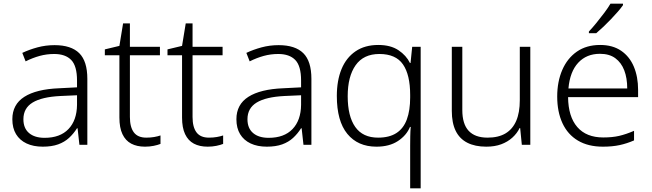

<svg xmlns="http://www.w3.org/2000/svg" viewBox="-20 -786 3539 1042"><path d="M276 -541Q366 -541 410 -497.5Q454 -454 454 -358V0H411L401 -90H398Q379 -60 354.5 -37.5Q330 -15 295.5 -2.5Q261 10 212 10Q161 10 124 -7.5Q87 -25 67 -58Q47 -91 47 -139Q47 -219 112 -260.5Q177 -302 301 -307L398 -312V-349Q398 -428 366.5 -460.5Q335 -493 274 -493Q233 -493 195 -482.5Q157 -472 119 -453L101 -499Q139 -517 183.5 -529Q228 -541 276 -541ZM308 -265Q207 -260 157 -229.5Q107 -199 107 -139Q107 -90 137.5 -64Q168 -38 222 -38Q306 -38 351.5 -85.5Q397 -133 398 -217V-269Z M774 -39Q797 -39 817 -42.5Q837 -46 851 -51V-5Q836 1 814 5.5Q792 10 767 10Q723 10 692 -6.5Q661 -23 644.5 -58Q628 -93 628 -148V-486H549V-518L628 -537L648 -659H685V-532H848V-486H685V-151Q685 -96 706.5 -67.5Q728 -39 774 -39Z M1114 -39Q1137 -39 1157 -42.5Q1177 -46 1191 -51V-5Q1176 1 1154 5.5Q1132 10 1107 10Q1063 10 1032 -6.5Q1001 -23 984.5 -58Q968 -93 968 -148V-486H889V-518L968 -537L988 -659H1025V-532H1188V-486H1025V-151Q1025 -96 1046.5 -67.5Q1068 -39 1114 -39Z M1492 -541Q1582 -541 1626 -497.5Q1670 -454 1670 -358V0H1627L1617 -90H1614Q1595 -60 1570.5 -37.5Q1546 -15 1511.5 -2.5Q1477 10 1428 10Q1377 10 1340 -7.5Q1303 -25 1283 -58Q1263 -91 1263 -139Q1263 -219 1328 -260.5Q1393 -302 1517 -307L1614 -312V-349Q1614 -428 1582.5 -460.5Q1551 -493 1490 -493Q1449 -493 1411 -482.5Q1373 -472 1335 -453L1317 -499Q1355 -517 1399.5 -529Q1444 -541 1492 -541ZM1524 -265Q1423 -260 1373 -229.5Q1323 -199 1323 -139Q1323 -90 1353.5 -64Q1384 -38 1438 -38Q1522 -38 1567.5 -85.5Q1613 -133 1614 -217V-269Z M2206 4Q2206 -17 2206.5 -46.5Q2207 -76 2209 -97H2205Q2186 -51 2139.5 -20.5Q2093 10 2023 10Q1922 10 1865 -59.5Q1808 -129 1808 -265Q1808 -349 1833.5 -411Q1859 -473 1909.5 -507.5Q1960 -542 2033 -542Q2100 -542 2142.5 -513.5Q2185 -485 2205 -444H2208L2217 -532H2263V236H2206ZM2032 -39Q2093 -39 2131.5 -64Q2170 -89 2188 -138Q2206 -187 2206 -257V-271Q2206 -380 2167 -436.5Q2128 -493 2039 -493Q1953 -493 1910 -432Q1867 -371 1867 -264Q1867 -155 1908 -97Q1949 -39 2032 -39Z M2858 -532V0H2812L2803 -91H2800Q2786 -62 2760.5 -39Q2735 -16 2700 -3Q2665 10 2619 10Q2558 10 2516 -11.5Q2474 -33 2453 -76Q2432 -119 2432 -184V-532H2489V-189Q2489 -113 2523.5 -76Q2558 -39 2626 -39Q2685 -39 2723.5 -62Q2762 -85 2781.5 -130Q2801 -175 2801 -242V-532Z M3237 -542Q3305 -542 3351 -510.5Q3397 -479 3420 -424Q3443 -369 3443 -298V-259H3063Q3064 -153 3113 -96.5Q3162 -40 3254 -40Q3303 -40 3340 -48.5Q3377 -57 3421 -76V-24Q3382 -7 3342.5 1.5Q3303 10 3252 10Q3172 10 3116.5 -23Q3061 -56 3032.5 -117.5Q3004 -179 3004 -262Q3004 -343 3031.5 -406.5Q3059 -470 3111 -506Q3163 -542 3237 -542ZM3236 -494Q3163 -494 3118 -445.5Q3073 -397 3065 -306H3384Q3384 -362 3368 -404Q3352 -446 3319.5 -470Q3287 -494 3236 -494ZM3361 -758Q3350 -742 3333 -722.5Q3316 -703 3296 -682Q3276 -661 3255.5 -641.5Q3235 -622 3216 -606H3176V-615Q3195 -635 3217 -662Q3239 -689 3260 -717Q3281 -745 3293 -766H3361Z"/></svg>

Font: Noto Sans Thai Light
Style: Regular
Weight: 300
Designer: Monotype Design Team
Foundry: Monotype Imaging Inc.
Version: Version 2.001